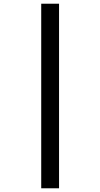

<svg xmlns="http://www.w3.org/2000/svg" viewBox="-20 -781 540 1034"><path d="M202 -761V233H298V-761Z"/></svg>

Font: Noto Sans Ethiopic SemiCondensed SemiBold
Style: Regular
Weight: 600
Width: 4
Designer: Monotype Design Team
Foundry: Monotype Imaging Inc.
Version: Version 2.102